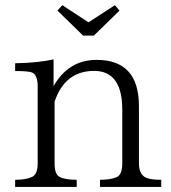

<svg xmlns="http://www.w3.org/2000/svg" viewBox="-20 -739 668 749"><path d="M39.1 -9.8V-37.6Q81.5 -37.6 105 -48.8Q127 -59.1 127 -102.1V-401.4Q127 -447.3 105 -456.1Q91.3 -461.9 39.1 -461.9V-492.2Q127.4 -493.7 189 -507.3V-403.3Q247.6 -505.4 356.9 -505.4Q522 -505.4 522 -325.2V-102.1Q522 -61.5 545.9 -47.9Q563 -37.6 608.9 -37.6V-9.8H370.1V-37.6Q413.6 -37.6 437 -48.8Q457 -59.6 457 -102.1V-311Q457 -462.4 347.2 -462.4Q233.4 -462.4 192.9 -342.3V-102.1Q192.9 -60.5 210.9 -49.8Q231.9 -37.6 279.3 -37.6V-9.8ZM223.1 -718.8 325.2 -651.9 428.2 -718.8 446.3 -697.8 346.2 -600.1H304.2L204.1 -697.8Z"/></svg>

Font: I.Ming
Style: Regular
Weight: 400
Designer: Ichiten Fonts Project
Version: Version 6.11; Dec 27, 2019